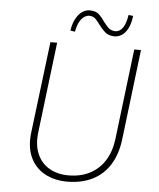

<svg xmlns="http://www.w3.org/2000/svg" viewBox="-59 -939 825 997"><g transform="rotate(5 353.0 -440.0)"><path d="M157 -235Q149 -169 169 -122Q189 -75 231.5 -50Q274 -25 332 -25Q396 -25 444 -50Q492 -75 521.5 -122Q551 -169 559 -235L616 -706H651L594 -233Q584 -156 550 -102Q516 -48 459.5 -20Q403 8 328 8Q261 8 210.5 -20Q160 -48 135.5 -102Q111 -156 121 -233L179 -706H214ZM503 -765Q474 -767 457 -782.5Q440 -798 426 -817Q415 -832 403 -845.5Q391 -859 370 -860Q359 -861 345 -853Q331 -845 319.5 -826Q308 -807 301 -771L277 -775Q283 -814 298 -840Q313 -866 333 -878Q353 -890 374 -888Q402 -887 418.5 -871Q435 -855 447 -836Q459 -820 472 -807Q485 -794 506 -792Q519 -791 532 -798.5Q545 -806 555 -826Q565 -846 571 -882L595 -879Q590 -838 576.5 -812.5Q563 -787 544 -775.5Q525 -764 503 -765Z"/></g></svg>

Font: Josefin Sans Thin ExtraLight
Style: Italic
Weight: 250
Italic angle: -7°
Version: Version 2.000